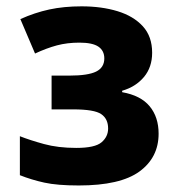

<svg xmlns="http://www.w3.org/2000/svg" viewBox="-20 -564 547 594"><path d="M232.4 -544.4Q294.4 -544.4 343.8 -529.3Q393.1 -514.2 421.9 -482.7Q450.7 -451.2 450.7 -400.9Q450.7 -356 425.3 -325.7Q399.9 -295.4 357.9 -283.2V-278.8Q415.5 -268.6 443.1 -235.1Q470.7 -201.7 470.7 -150.4Q470.7 -76.7 411.4 -33.4Q352.1 9.8 223.6 9.8Q157.2 9.8 117.2 1Q77.1 -7.8 41.5 -22V-142.6Q72.3 -130.4 116 -118.4Q159.7 -106.4 215.8 -106.4Q273.9 -106.4 294.2 -123.8Q314.5 -141.1 314.5 -166.5Q314.5 -196.3 293.2 -210.9Q272 -225.6 206.5 -225.6H139.6V-330.1H194.8Q252 -330.1 277.3 -342.5Q302.7 -355 302.7 -383.3Q302.7 -407.2 284.4 -419.7Q266.1 -432.1 225.6 -432.1Q188 -432.1 156 -423.6Q124 -415 88.4 -398.4L43 -504.9Q87.4 -524.9 132.6 -534.7Q177.7 -544.4 232.4 -544.4Z"/></svg>

Font: Lunasima
Style: Bold
Weight: 700
Designer: The DocRepair Project, Monotype Design Team
Foundry: Google
Version: Version 2.009